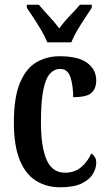

<svg xmlns="http://www.w3.org/2000/svg" viewBox="-20 -786 459 816"><path d="M236 10Q178 10 133.5 -17.5Q89 -45 64 -105.5Q39 -166 39 -265Q39 -373 65 -434.5Q91 -496 135 -521.5Q179 -547 233 -547Q313 -547 351 -518.5Q389 -490 389 -444Q389 -410 369 -391.5Q349 -373 291 -373Q291 -422 279.5 -457.5Q268 -493 236 -493Q211 -493 192.5 -473Q174 -453 164 -403.5Q154 -354 154 -266Q154 -162 178 -107Q202 -52 256 -52Q298 -52 326 -76.5Q354 -101 368 -134Q377 -128 383 -118.5Q389 -109 389 -94Q389 -71 375 -47Q361 -23 327.5 -6.5Q294 10 236 10ZM181 -606Q172 -629 156.5 -655.5Q141 -682 124 -708Q107 -734 94 -753V-766H145Q163 -744 188 -717.5Q213 -691 232 -665Q250 -691 275.5 -717.5Q301 -744 320 -766H370V-753Q358 -734 340.5 -708Q323 -682 307.5 -655.5Q292 -629 283 -606Z"/></svg>

Font: Noto Serif Tamil ExtraCondensed SemiBold
Style: Italic
Weight: 600
Width: 2
Italic angle: -12°
Designer: Indian Type Foundry, Tom Grace, and the Monotype Design Team
Foundry: Monotype Imaging Inc.
Version: Version 2.003; ttfautohint (v1.8.4.7-5d5b)